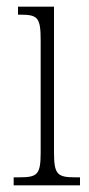

<svg xmlns="http://www.w3.org/2000/svg" viewBox="-20 -556 268 576"><path d="M21 0H220V-24H207C152 -24 142 -32 142 -100V-536H34V-512H41C94 -512 102 -503 102 -434V-99C102 -31 92 -24 36 -24H21Z"/></svg>

Font: Noto Serif Armenian ExtraCondensed ExtraLight
Style: Regular
Weight: 200
Width: 2
Designer: Monotype Design Team
Foundry: Monotype Imaging Inc.
Version: Version 2.008